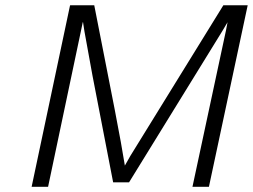

<svg xmlns="http://www.w3.org/2000/svg" viewBox="-20 -715 968 735"><path d="M101.1 0 248 -693.8 249 -694.8H340.8L418.9 -296.9Q446.8 -152.8 458 -81.1L479 -118.2L835 -694.8H928.2L779.8 0H716.8L845.2 -599.1L851.1 -629.9L831.1 -596.2L474.1 -17.1H413.1L334 -425.8L303.2 -595.2L297.9 -629.9H296.9L164.1 0Z"/></svg>

Font: CMU Bright
Style: Oblique
Weight: 500
Italic angle: -12°
Version: Version 0.7.0